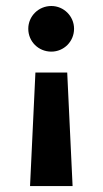

<svg xmlns="http://www.w3.org/2000/svg" viewBox="-20 -462 344 643"><path d="M151.9 -289.1C193.8 -289.1 228 -322.8 228 -365.7C228 -407.7 193.8 -441.9 151.9 -441.9C108.9 -441.9 74.7 -407.7 74.7 -365.7C74.7 -322.8 108.9 -289.1 151.9 -289.1ZM80.6 161.1H223.1L205.1 -219.2H98.6Z"/></svg>

Font: Now Black
Style: Regular
Weight: 400
Designer: Alfredo Marco Pradil
Foundry: Alfredo Marco Pradil
Version: Version 1.200;hotconv 1.0.109;makeotfexe 2.5.65596